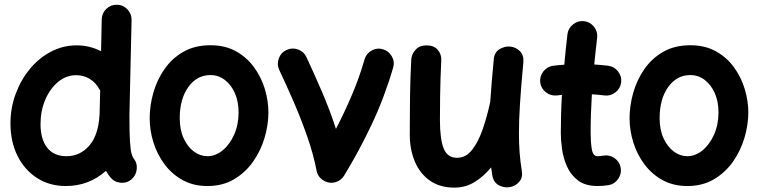

<svg xmlns="http://www.w3.org/2000/svg" viewBox="-20 -750 3292 833"><path d="M312.5 -553.2Q368.7 -553.2 418.5 -527.8L421.4 -666Q421.9 -692.9 441.2 -711.4Q460.4 -730 487.3 -729.5Q514.2 -729 532.7 -709.5Q551.3 -689.9 550.8 -663.1L541.5 -249Q541.5 -174.3 543.9 -136.5Q546.4 -98.6 550.5 -84Q554.7 -69.3 559.1 -63.5Q576.2 -43 573.2 -15.9Q570.3 11.2 550.3 28.3Q529.8 45.4 502.7 42.7Q475.6 40 458.5 19Q447.8 5.9 439.9 -8.8Q365.2 57.1 266.1 57.1Q194.8 57.1 140.6 22.2Q86.4 -12.7 55.9 -74Q25.4 -135.3 25.4 -214.4Q25.4 -281.7 47.9 -342.5Q70.3 -403.3 109.6 -450.9Q148.9 -498.5 201.2 -525.9Q253.4 -553.2 312.5 -553.2ZM155.8 -211.9Q155.8 -146 184.8 -109.1Q213.9 -72.3 268.1 -72.3Q326.7 -72.3 366.5 -117.2Q406.2 -162.1 411.6 -249Q411.6 -252 412.1 -254.9L414.6 -357.4Q412.1 -360.8 410.2 -364.7Q395 -392.1 368.9 -408Q342.8 -423.8 310.5 -423.8Q267.1 -423.8 231.9 -394.5Q196.8 -365.2 176.3 -317.1Q155.8 -269 155.8 -211.9Z M893.1 -553.7Q957 -553.7 1004.2 -527.3Q1051.3 -501 1082.5 -457.8Q1113.8 -414.6 1129.2 -363.3Q1144.5 -312 1144.5 -262.7Q1144.5 -208.5 1127.9 -152.3Q1111.3 -96.2 1078.1 -48.8Q1044.9 -1.5 995.4 27.8Q945.8 57.1 879.9 57.1Q819.3 57.1 772.7 31.5Q726.1 5.9 694.1 -36.9Q662.1 -79.6 645.8 -131.8Q629.4 -184.1 629.4 -237.3Q629.4 -291 645 -346.7Q660.6 -402.3 692.9 -449.2Q725.1 -496.1 774.9 -524.9Q824.7 -553.7 893.1 -553.7ZM893.1 -424.3Q834 -424.3 796.9 -372.3Q759.8 -320.3 759.8 -237.3Q759.8 -187 776.9 -149.9Q793.9 -112.8 821.3 -92.5Q848.6 -72.3 879.9 -72.3Q914.6 -72.3 945.6 -97.4Q976.6 -122.6 995.8 -165.8Q1015.1 -209 1015.1 -262.7Q1015.1 -309.6 999 -345.9Q982.9 -382.3 955.3 -403.3Q927.7 -424.3 893.1 -424.3Z M1223.1 -533.2Q1247.6 -544.4 1272.9 -535.4Q1298.3 -526.4 1309.6 -502Q1341.3 -434.1 1376 -354Q1410.6 -273.9 1437.5 -190.9Q1474.6 -262.2 1506.8 -337.9Q1539.1 -413.6 1561.5 -492.2Q1568.8 -517.6 1592.5 -530.8Q1616.2 -543.9 1641.6 -536.1Q1667 -528.8 1680.2 -505.1Q1693.4 -481.4 1685.5 -456.1Q1648.4 -328.1 1592.3 -209.5Q1536.1 -90.8 1472.7 12.2Q1459.5 33.7 1435.1 40.5Q1408.2 47.9 1383.5 33Q1358.9 18.1 1353.5 -9.8Q1339.4 -82.5 1312.7 -158.4Q1286.1 -234.4 1254.2 -308.1Q1222.2 -381.8 1191.4 -446.8Q1180.2 -471.2 1189.7 -496.8Q1199.2 -522.5 1223.1 -533.2Z M2250.5 -479Q2240.7 -374.5 2236.1 -301.5Q2231.4 -228.5 2231.4 -173.3Q2231.4 -127 2234.4 -88.1Q2237.3 -49.3 2243.7 -10.3Q2249 19.5 2233.6 37.6Q2218.3 55.7 2196.3 61Q2170.9 66.9 2146 54.7Q2121.1 42.5 2115.7 9.8Q2112.8 -7.3 2110.8 -23.9Q2079.1 15.1 2039.3 39.6Q1999.5 64 1951.7 64Q1887.7 64 1844.5 33.2Q1801.3 2.4 1779.5 -49.8Q1757.8 -102.1 1757.8 -165.5Q1757.8 -243.7 1758.8 -325.4Q1759.8 -407.2 1764.2 -489.7Q1765.1 -514.2 1782.5 -533.7Q1799.8 -553.2 1830.6 -553.2Q1862.3 -553.2 1878.9 -534.2Q1895.5 -515.1 1894.5 -489.7Q1892.6 -451.2 1891.4 -413.6Q1890.1 -376 1889.4 -331.8Q1888.7 -287.6 1888.7 -228.5Q1888.7 -147 1904.8 -106.2Q1920.9 -65.4 1962.9 -65.4Q2001.5 -65.4 2028.6 -100.3Q2055.7 -135.3 2074.5 -190.2Q2093.3 -245.1 2106.4 -305.7L2106.9 -308.1Q2109.4 -347.2 2113.3 -392.6Q2117.2 -438 2122.1 -491.2Q2124.5 -522.5 2147 -536.4Q2169.4 -550.3 2194.3 -547.9Q2217.8 -545.4 2235.6 -528.1Q2253.4 -510.7 2250.5 -479Z M2674.8 -392.1Q2671.4 -365.7 2649.9 -349.1Q2628.4 -332.5 2602.1 -335.9Q2576.7 -339.4 2547.9 -340.8Q2545.4 -299.3 2543.9 -257.3Q2542.5 -215.3 2542.5 -173.3Q2542.5 -134.8 2547.4 -103.5Q2552.2 -72.3 2572.8 -72.3Q2582 -72.3 2597.7 -74.7Q2623.5 -79.6 2645.8 -64.2Q2668 -48.8 2672.9 -22.9Q2677.7 2.9 2662.4 25.6Q2647 48.3 2621.1 53.2Q2607.9 55.2 2595.9 56.2Q2584 57.1 2572.8 57.1Q2519.5 57.1 2487.5 32.7Q2455.6 8.3 2439.5 -28.8Q2423.3 -65.9 2418.2 -105Q2413.1 -144 2413.1 -173.3Q2413.1 -215.3 2414.3 -256.6Q2415.5 -297.9 2418 -338.4Q2406.7 -337.4 2396 -335.9Q2369.6 -333 2348.4 -349.6Q2327.1 -366.2 2323.7 -392.6Q2320.8 -418.9 2337.4 -440.2Q2354 -461.4 2380.4 -464.8Q2403.3 -467.8 2428.2 -469.2Q2431.2 -502.4 2434.6 -535.6Q2438 -568.8 2441.9 -601.6Q2445.3 -627.9 2466.6 -644.5Q2487.8 -661.1 2514.2 -658.2Q2540.5 -654.8 2557.1 -633.8Q2573.7 -612.8 2570.8 -586.4Q2567.4 -557.1 2564.2 -528.1Q2561 -499 2558.1 -470.2Q2589.8 -468.3 2618.7 -464.8Q2645 -461.4 2661.6 -439.9Q2678.2 -418.5 2674.8 -392.1Z M2975.1 -553.7Q3039.1 -553.7 3086.2 -527.3Q3133.3 -501 3164.6 -457.8Q3195.8 -414.6 3211.2 -363.3Q3226.6 -312 3226.6 -262.7Q3226.6 -208.5 3210 -152.3Q3193.4 -96.2 3160.2 -48.8Q3127 -1.5 3077.4 27.8Q3027.8 57.1 2961.9 57.1Q2901.4 57.1 2854.7 31.5Q2808.1 5.9 2776.1 -36.9Q2744.1 -79.6 2727.8 -131.8Q2711.4 -184.1 2711.4 -237.3Q2711.4 -291 2727.1 -346.7Q2742.7 -402.3 2774.9 -449.2Q2807.1 -496.1 2856.9 -524.9Q2906.7 -553.7 2975.1 -553.7ZM2975.1 -424.3Q2916 -424.3 2878.9 -372.3Q2841.8 -320.3 2841.8 -237.3Q2841.8 -187 2858.9 -149.9Q2876 -112.8 2903.3 -92.5Q2930.7 -72.3 2961.9 -72.3Q2996.6 -72.3 3027.6 -97.4Q3058.6 -122.6 3077.9 -165.8Q3097.2 -209 3097.2 -262.7Q3097.2 -309.6 3081.1 -345.9Q3064.9 -382.3 3037.4 -403.3Q3009.8 -424.3 2975.1 -424.3Z"/></svg>

Font: Mikhak Bold
Style: Regular
Weight: 700
Designer: Amin Abedi
Version: Version 3.3